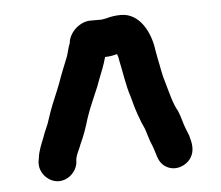

<svg xmlns="http://www.w3.org/2000/svg" viewBox="-40 -734 600 522"><g transform="rotate(-5 260.5 -472.5)"><path d="M288 -585C291 -578 292 -573 292 -570C300 -534 304 -499 315 -466L321 -444C326 -426 332 -409 338 -394L346 -376C352 -359 355 -344 362 -329C372 -305 371 -284 392 -270C418 -253 449 -266 462 -286C475 -306 470 -327 464 -348L456 -368C450 -383 447 -400 440 -416C427 -438 420 -470 412 -497C405 -518 402 -542 397 -564L393 -586C387 -635 359 -690 308 -690C293 -690 280 -688 266 -684L254 -682H224C195 -682 167 -656 163 -629V-627C160 -620 158 -613 156 -605L152 -591L138 -556L131 -538C127 -526 122 -513 117 -501C107 -478 96 -451 88 -426C83 -408 74 -393 69 -377C63 -362 54 -341 52 -324L50 -312C47 -283 69 -259 94 -255C123 -251 148 -274 152 -299L153 -311C155 -321 161 -334 164 -340L168 -350C178 -371 186 -394 193 -418C203 -448 215 -473 227 -502L234 -521C241 -539 250 -560 255 -580C266 -580 278 -582 288 -585Z"/></g></svg>

Font: Electronic
Style: UltBlk
Weight: 500
Version: Version 1.011